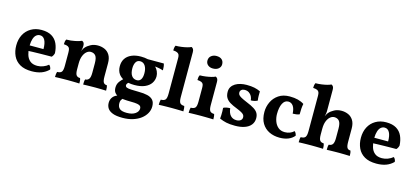

<svg xmlns="http://www.w3.org/2000/svg" viewBox="-73 -1308 4649 2148"><g transform="rotate(15 2251.5 -234.0)"><path d="M180.2 -265.1H340.3Q340.3 -332 320.8 -368.4Q301.3 -404.8 264.2 -404.8Q240.2 -404.8 221.2 -389.4Q202.1 -374 191.4 -340.8Q181.6 -311 180.2 -265.1ZM183.6 -201.7Q187 -179.7 193.4 -159.2Q206.1 -116.2 236.6 -91.1Q267.1 -65.9 320.3 -65.9Q354 -65.9 388.2 -78.9Q422.4 -91.8 446.3 -112.8Q455.1 -107.9 463.1 -93Q471.2 -78.1 471.2 -63Q434.1 -25.9 386.2 -8.5Q338.4 8.8 275.4 8.8Q190.9 8.8 137.9 -22.2Q85 -53.2 60.1 -106.7Q35.2 -160.2 35.2 -226.1Q35.2 -296.9 63.2 -350.8Q91.3 -404.8 143.8 -435.8Q196.3 -466.8 266.1 -466.8Q338.4 -466.8 383.8 -439.5Q429.2 -412.1 451.2 -363.5Q473.1 -314.9 476.1 -253.9Q469.2 -225.1 451.2 -207Q426.3 -207 390.1 -206.5Q354 -206.1 312.5 -205.6Q271 -205.1 228.5 -203.6Q205.6 -202.6 183.6 -201.7Z M762.2 -413.1Q762.2 -400.9 759.8 -385.5Q757.3 -370.1 752.4 -353Q758.3 -365.2 764.4 -377.2Q770.5 -389.2 780.3 -399.9Q800.3 -422.9 836.4 -442.4Q872.6 -461.9 919.4 -461.9Q961.4 -461.9 997.8 -446Q1034.2 -430.2 1056.4 -394Q1078.6 -357.9 1078.6 -298.8V-145Q1078.6 -95.2 1090.6 -76.7Q1102.5 -58.1 1129.4 -58.1Q1134.3 -45.9 1135.7 -31.5Q1137.2 -17.1 1137.2 2.9Q1115.2 2 1080.8 1Q1046.4 0 1013.2 0Q991.2 0 963.9 0.5Q936.5 1 911.4 1.5Q886.2 2 871.6 2.9Q871.6 -15.1 872.6 -30Q873.5 -44.9 878.4 -58.1Q906.2 -58.1 921.4 -78.1Q936.5 -98.1 936.5 -150.9V-259.8Q936.5 -323.2 916.5 -347.7Q896.5 -372.1 859.4 -372.1Q835.4 -372.1 813 -353.5Q790.5 -335 776.4 -299.6Q762.2 -264.2 762.2 -210.9V-145Q762.2 -94.2 775.9 -76.2Q789.6 -58.1 819.3 -58.1Q825.2 -43.9 826.4 -30Q827.6 -16.1 827.6 2.9Q813.5 2 789.6 1.5Q765.6 1 740 0.5Q714.4 0 690.4 0Q668.5 0 640.4 0.5Q612.3 1 586.4 1.5Q560.5 2 545.4 2.9Q545.4 -16.1 547.4 -32Q549.3 -47.9 553.2 -58.1Q592.3 -58.1 606 -76.7Q619.6 -95.2 619.6 -145V-295.9Q619.6 -325.2 615 -341.6Q610.4 -357.9 595 -366.5Q579.6 -375 546.4 -377Q546.4 -392.1 548.8 -406.5Q551.3 -420.9 558.6 -434.1Q611.3 -434.1 660.9 -444.6Q710.4 -455.1 733.4 -466.8Q747.6 -461.9 754.9 -449.5Q762.2 -437 762.2 -413.1Z M1337.4 43.9Q1328.1 54.2 1323.7 63Q1316.4 78.1 1316.4 98.1Q1316.4 141.1 1340.8 162.1Q1365.2 183.1 1423.3 183.1Q1486.3 183.1 1521.7 158Q1557.1 132.8 1557.1 98.1Q1557.1 80.1 1547.6 70.1Q1538.1 60.1 1511.7 54.9Q1485.4 49.8 1434.1 49.8Q1390.1 49.8 1353.5 45.9Q1345.2 44.9 1337.4 43.9ZM1438 -199.2Q1468.3 -199.2 1484.6 -223.6Q1501 -248 1501 -295.9Q1501 -349.1 1480 -381.6Q1459 -414.1 1421.4 -414.1Q1388.2 -414.1 1372.1 -386.5Q1356 -358.9 1356 -315.9Q1356 -258.8 1377.7 -229Q1399.4 -199.2 1438 -199.2ZM1355 -146.5Q1349.6 -141.6 1345.2 -136.7Q1336.4 -126 1336.4 -115.2Q1336.4 -97.2 1353.3 -90.1Q1370.1 -83 1405.3 -81.5Q1440.4 -80.1 1493.2 -79.1Q1552.2 -79.1 1594.2 -69.1Q1636.2 -59.1 1659.2 -33.4Q1682.1 -7.8 1682.1 41Q1682.1 83 1661.1 120.6Q1640.1 158.2 1602.1 187Q1564 215.8 1510.5 232.4Q1457 249 1391.1 249Q1319.3 249 1277.8 232.9Q1236.3 216.8 1218.3 189.5Q1200.2 162.1 1200.2 125Q1200.2 86.9 1222.2 58.6Q1240.2 35.6 1272 23.4Q1255.4 13.2 1244.6 -1.5Q1229 -22.9 1229 -58.1Q1229 -99.1 1251.5 -129.4Q1268.1 -151.9 1288.6 -170.4Q1258.8 -187 1240.2 -212.9Q1214.4 -249 1214.4 -301.8Q1214.4 -353 1237.8 -389.4Q1261.2 -425.8 1307.1 -446.3Q1353 -466.8 1417 -466.8Q1461.9 -466.8 1496.6 -458H1682.1Q1688 -442.9 1690.2 -422.9Q1692.4 -402.8 1692.4 -380.9Q1675.3 -387.2 1655.8 -391.1Q1636.2 -395 1617.7 -397.9Q1606.9 -399.4 1597.2 -400.4Q1617.7 -378.9 1628.4 -354.5Q1641.1 -325.2 1641.1 -297.9Q1641.1 -253.9 1617.2 -218Q1593.3 -182.1 1545.2 -161.1Q1497.1 -140.1 1425.3 -140.1Q1387.2 -140.1 1355 -146.5Z M1747.1 2.9Q1747.1 -15.1 1748.5 -30.5Q1750 -45.9 1753.9 -58.1Q1793.9 -59.1 1807.6 -77.1Q1821.3 -95.2 1821.3 -145V-561Q1821.3 -583 1815.2 -596.4Q1809.1 -609.9 1793 -617.4Q1776.9 -625 1746.1 -627Q1746.1 -642.1 1748.5 -656.5Q1751 -670.9 1757.3 -684.1Q1791 -684.1 1826.7 -689Q1862.3 -693.8 1891.1 -701.4Q1919.9 -709 1934.1 -716.8Q1947.3 -711.9 1955.1 -699.5Q1962.9 -687 1962.9 -664.1V-145Q1962.9 -95.2 1976.1 -77.1Q1989.3 -59.1 2025.9 -58.1Q2030.3 -45.9 2031.2 -29.5Q2032.2 -13.2 2032.2 2.9Q2018.1 2 1994.6 1.5Q1971.2 1 1944.1 0.5Q1917 0 1890.1 0Q1863.3 0 1835.2 0.5Q1807.1 1 1784.2 1.5Q1761.2 2 1747.1 2.9Z M2093.3 2.9Q2093.3 -15.1 2094.7 -30.5Q2096.2 -45.9 2100.1 -58.1Q2140.1 -59.1 2153.8 -77.1Q2167.5 -95.2 2167.5 -145V-306.2Q2167.5 -330.1 2162.4 -345Q2157.2 -359.9 2141.4 -367.4Q2125.5 -375 2093.3 -377Q2093.3 -392.1 2095.2 -406.5Q2097.2 -420.9 2104.5 -434.1Q2137.2 -434.1 2172.9 -439Q2208.5 -443.8 2237.8 -451.4Q2267.1 -459 2281.2 -466.8Q2294.4 -461.9 2302.2 -449.5Q2310.1 -437 2310.1 -414.1V-145Q2310.1 -95.2 2323.2 -77.1Q2336.4 -59.1 2372.1 -58.1Q2376.5 -45.9 2377.9 -29.5Q2379.4 -13.2 2379.4 2.9Q2364.3 2 2341.3 1.5Q2318.4 1 2291.3 0.5Q2264.2 0 2237.3 0Q2210.4 0 2182.4 0.5Q2154.3 1 2131.3 1.5Q2108.4 2 2093.3 2.9ZM2226.1 -545.9Q2190.4 -545.9 2167.7 -565.4Q2145 -585 2145 -616.2Q2145 -651.9 2170.2 -671.9Q2195.3 -691.9 2230.5 -691.9Q2271.5 -691.9 2293.5 -671.9Q2315.4 -651.9 2315.4 -617.2Q2315.4 -586.9 2291.3 -566.4Q2267.1 -545.9 2226.1 -545.9Z M2801.3 -435.1Q2800.3 -410.2 2800.8 -382.6Q2801.3 -355 2805.2 -329.1Q2791 -320.8 2771 -315.9Q2751 -311 2729 -311Q2727.1 -336.9 2715.6 -358.4Q2704.1 -379.9 2683.6 -393.6Q2663.1 -407.2 2633.3 -407.2Q2610.4 -407.2 2596.2 -395Q2582 -382.8 2582 -363.8Q2582 -350.1 2589.1 -338.6Q2596.2 -327.1 2619.6 -313.5Q2643.1 -299.8 2691.4 -279.8Q2748 -256.8 2780 -236.3Q2812 -215.8 2825.7 -191.4Q2839.4 -167 2839.4 -132.8Q2839.4 -87.9 2813.7 -55.9Q2788.1 -23.9 2741.2 -7.6Q2694.3 8.8 2630.4 8.8Q2568.4 8.8 2528.3 0Q2488.3 -8.8 2450.2 -25.9Q2452.1 -44.9 2453.1 -67.4Q2454.1 -89.8 2453.6 -111.8Q2453.1 -133.8 2451.2 -149.9Q2465.3 -159.2 2487.3 -163.1Q2509.3 -167 2529.3 -167Q2535.2 -110.8 2561.8 -83Q2588.4 -55.2 2629.4 -55.2Q2659.2 -55.2 2677.2 -68.6Q2695.3 -82 2695.3 -105Q2695.3 -121.1 2687.7 -132.6Q2680.2 -144 2659.7 -156Q2639.2 -168 2599.1 -184.1Q2552.2 -202.1 2520.3 -221.2Q2488.3 -240.2 2471.2 -267.6Q2454.1 -294.9 2454.1 -337.9Q2454.1 -371.1 2469.2 -395Q2484.4 -418.9 2510.7 -435.1Q2537.1 -451.2 2570.6 -459Q2604 -466.8 2641.1 -466.8Q2694.3 -466.8 2731.2 -459Q2768.1 -451.2 2801.3 -435.1Z M3316.4 -59.1Q3289.1 -25.9 3246.1 -8.5Q3203.1 8.8 3147 8.8Q3079.1 8.8 3025.6 -17.1Q2972.2 -43 2940.7 -95Q2909.2 -147 2909.2 -227.1Q2909.2 -287.1 2935.1 -342Q2960.9 -397 3012.5 -431.9Q3064 -466.8 3140.1 -466.8Q3194.3 -466.8 3234.9 -456.3Q3275.4 -445.8 3307.1 -424.8Q3301.3 -397 3299.3 -367.4Q3297.4 -337.9 3297.4 -301.8Q3281.2 -294.9 3260.3 -292Q3239.3 -289.1 3220.2 -289.1Q3217.3 -347.2 3195.8 -377.2Q3174.3 -407.2 3139.2 -407.2Q3097.2 -407.2 3074.2 -362.1Q3051.3 -316.9 3051.3 -241.2Q3051.3 -198.2 3065.7 -157.7Q3080.1 -117.2 3110.1 -91.6Q3140.1 -65.9 3187 -65.9Q3219.2 -65.9 3245.6 -76.4Q3272 -86.9 3292 -106Q3301.3 -98.1 3307.6 -86.2Q3314 -74.2 3316.4 -59.1Z M3441.9 -556.2Q3441.9 -580.1 3436.3 -595Q3430.7 -609.9 3414.8 -617.4Q3398.9 -625 3366.7 -627Q3366.7 -642.1 3369.1 -656.5Q3371.6 -670.9 3377.9 -684.1Q3411.6 -684.1 3447.3 -689Q3482.9 -693.8 3511.7 -701.4Q3540.5 -709 3554.7 -716.8Q3567.9 -711.9 3575.7 -699.5Q3583.5 -687 3583.5 -664.1V-413.1Q3583.5 -400.9 3581.1 -385.5Q3578.6 -370.1 3573.7 -353Q3579.6 -365.2 3585.7 -377.2Q3591.8 -389.2 3601.6 -399.9Q3621.6 -422.9 3657.7 -442.4Q3693.8 -461.9 3741.7 -461.9Q3782.7 -461.9 3819.1 -446Q3855.5 -430.2 3878.2 -394Q3900.9 -357.9 3900.9 -298.8V-145Q3900.9 -95.2 3912.4 -76.7Q3923.8 -58.1 3950.7 -58.1Q3955.6 -45.9 3957.5 -31.5Q3959.5 -17.1 3959.5 2.9Q3937.5 2 3902.6 1Q3867.7 0 3834.5 0Q3812.5 0 3785.2 0.5Q3757.8 1 3732.7 1.5Q3707.5 2 3692.9 2.9Q3692.9 -15.1 3693.8 -30Q3694.8 -44.9 3699.7 -58.1Q3728.5 -58.1 3743.7 -78.1Q3758.8 -98.1 3758.8 -150.9V-259.8Q3758.8 -323.2 3738.3 -347.7Q3717.8 -372.1 3681.6 -372.1Q3656.7 -372.1 3634.3 -353.5Q3611.8 -335 3597.7 -299.6Q3583.5 -264.2 3583.5 -210.9V-145Q3583.5 -94.2 3597.2 -76.2Q3610.8 -58.1 3640.6 -58.1Q3646.5 -43.9 3648.2 -30Q3649.9 -16.1 3649.9 2.9Q3634.8 2 3611.3 1.5Q3587.9 1 3561.8 0.5Q3535.6 0 3512.7 0Q3490.7 0 3462.2 0.5Q3433.6 1 3408.2 1.5Q3382.8 2 3367.7 2.9Q3367.7 -16.1 3369.1 -32Q3370.6 -47.9 3374.5 -58.1Q3413.6 -58.1 3427.7 -76.7Q3441.9 -95.2 3441.9 -145Z M4171.9 -265.1H4332Q4332 -332 4312.5 -368.4Q4293 -404.8 4255.9 -404.8Q4231.9 -404.8 4212.9 -389.4Q4193.8 -374 4183.1 -340.8Q4173.3 -311 4171.9 -265.1ZM4175.3 -201.7Q4178.7 -179.7 4185.1 -159.2Q4197.8 -116.2 4228.3 -91.1Q4258.8 -65.9 4312 -65.9Q4345.7 -65.9 4379.9 -78.9Q4414.1 -91.8 4438 -112.8Q4446.8 -107.9 4454.8 -93Q4462.9 -78.1 4462.9 -63Q4425.8 -25.9 4377.9 -8.5Q4330.1 8.8 4267.1 8.8Q4182.6 8.8 4129.6 -22.2Q4076.7 -53.2 4051.8 -106.7Q4026.9 -160.2 4026.9 -226.1Q4026.9 -296.9 4054.9 -350.8Q4083 -404.8 4135.5 -435.8Q4188 -466.8 4257.8 -466.8Q4330.1 -466.8 4375.5 -439.5Q4420.9 -412.1 4442.9 -363.5Q4464.8 -314.9 4467.8 -253.9Q4460.9 -225.1 4442.9 -207Q4418 -207 4381.8 -206.5Q4345.7 -206.1 4304.2 -205.6Q4262.7 -205.1 4220.2 -203.6Q4197.3 -202.6 4175.3 -201.7Z"/></g></svg>

Font: Ekush
Style: Regular
Weight: 400
Designer: Jayed Ahsan Saad & S M Khalid Hossain
Foundry: Codepotro
Version: Codepotro Ekush; Version 0.600